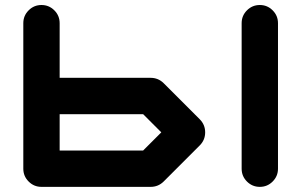

<svg xmlns="http://www.w3.org/2000/svg" viewBox="-20 -728 1174 748"><path d="M537.6 -141.6 608.4 -212.4 537.6 -283.2H212.4V-141.6ZM992.2 -708.5Q1021.5 -708.5 1042.2 -687.7Q1063 -667 1063 -637.7V-70.8Q1063 -41.5 1042.2 -20.8Q1021.5 0 992.2 0Q962.9 0 942.1 -20.8Q921.4 -41.5 921.4 -70.8V-637.7Q921.4 -667 942.1 -687.7Q962.9 -708.5 992.2 -708.5ZM758.8 -262.7Q779.3 -241.7 779.3 -212.4Q779.3 -183.1 758.8 -162.1L617.2 -20.5Q596.2 0 566.9 0H141.6Q112.3 0 91.6 -20.8Q70.8 -41.5 70.8 -70.8V-637.7Q70.8 -667 91.6 -687.7Q112.3 -708.5 141.6 -708.5Q170.9 -708.5 191.7 -687.7Q212.4 -667 212.4 -637.7V-424.8H566.9Q596.2 -424.8 617.2 -404.3Z"/></svg>

Font: Robtronika
Style: Regular
Weight: 400
Designer: GGBot
Version: 1.00